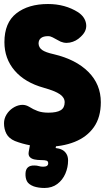

<svg xmlns="http://www.w3.org/2000/svg" viewBox="-20 -709 522 956"><path d="M482 -200Q482 -125 447.5 -76Q413 -27 351.5 -2.5Q290 22 209 22Q170 22 130 14.5Q90 7 54 -7Q24 -20 12 -43Q0 -66 0 -95Q0 -118 12 -138Q24 -158 43.5 -171Q63 -184 84 -186.5Q105 -189 124 -178Q146 -164 168 -156Q190 -148 221 -148Q262 -148 282 -160Q302 -172 302 -200Q302 -223 278.5 -239.5Q255 -256 198 -272Q104 -298 53 -357.5Q2 -417 2 -499Q2 -596 61.5 -642.5Q121 -689 219 -689Q304 -689 369 -648Q403 -625 408.5 -591.5Q414 -558 387 -531L382 -526Q359 -503 327.5 -497Q296 -491 268 -509Q253 -517 242 -523Q231 -529 219 -529Q196 -529 184 -519.5Q172 -510 172 -492Q173 -472 190 -460Q207 -448 248 -439Q358 -413 420 -351Q482 -289 482 -200ZM201 227Q187 227 173.5 225Q160 223 148 219Q122 209 114 193Q106 177 107 155V154Q109 114 151 115Q164 115 173.5 118Q183 121 195 121Q220 121 220 104Q220 94 212 91Q204 88 183 88Q167 88 152 85Q137 82 128.5 73Q120 64 123 47L136 -25H269L257 28Q276 30 289.5 37Q303 44 311 57.5Q319 71 319 90Q319 124 305.5 155.5Q292 187 265.5 207Q239 227 201 227Z"/></svg>

Font: Winky Sans ExtraBold
Style: Regular
Weight: 800
Designer: Simon Atzbach
Foundry: typofactur
Version: Version 1.205